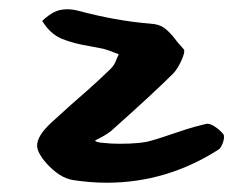

<svg xmlns="http://www.w3.org/2000/svg" viewBox="-20 -412 543 414"><path d="M210 -18Q174 -18 136 -24Q108 -29 80 -60Q60 -83 60 -98Q60 -119 90 -147L133 -186Q170 -218 191 -237.5Q212 -257 219 -264Q221 -266 224 -270Q227 -274 229 -279L236 -295Q231 -297 220.5 -301Q210 -305 202 -307L176 -312Q138 -318 113 -328.5Q88 -339 71 -367Q85 -380 97 -386Q109 -392 125 -392Q136 -392 148 -389Q189 -378 228 -371Q267 -364 304 -361Q324 -360 336.5 -350Q349 -340 362 -322L376 -306Q380 -302 372 -283.5Q364 -265 354 -254Q333 -233 299.5 -202Q266 -171 220 -130Q213 -124 202 -118Q191 -112 185 -109Q187 -105 202 -104Q210 -103 219 -102.5Q228 -102 238 -102Q285 -102 307 -109Q318 -112 331.5 -116.5Q345 -121 360 -126Q383 -134 399.5 -138.5Q416 -143 425 -145Q433 -146 444 -138.5Q455 -131 462 -122Q463 -121 463 -117Q463 -110 459.5 -101.5Q456 -93 452 -90Q340 -18 210 -18Z"/></svg>

Font: Mansalva
Style: Regular
Weight: 400
Designer: Carolina Short
Foundry: Carolina Short
Version: Version 2.112; ttfautohint (v1.8.4.7-5d5b)